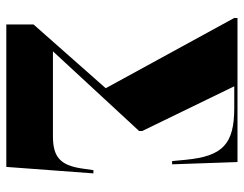

<svg xmlns="http://www.w3.org/2000/svg" viewBox="-100 -654 754 593"><g transform="rotate(90 276.5 -357.0)"><path d="M55 0H495L515 -269H505L500 -234C490 -166 464 -144 400 -144H138L384 -410V-420L246 -704H313C425 -704 462 -668 473 -554L477 -512H487L480 -714H35V-704L252 -307L55 -84Z"/></g></svg>

Font: Noto Serif Display ExtraCondensed Black
Style: Regular
Weight: 900
Width: 2
Designer: Monotype Design Team
Foundry: Monotype Imaging Inc.
Version: Version 2.009